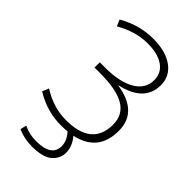

<svg xmlns="http://www.w3.org/2000/svg" viewBox="-285 -829 1137 1137"><g transform="rotate(45 284.0 -260.0)"><path d="M334 -399V-397Q525 -367 525 -210Q525 -35 355 1Q396 49 396 103Q396 151 357 185.5Q318 220 226 220Q161 220 106 195L115 156Q163 180 222 180Q350 180 350 94Q350 48 312 7Q288 10 260 10Q141 10 38 -54L55 -95Q153 -33 258 -33Q475 -33 475 -212Q475 -294 409 -333.5Q343 -373 202 -373H158V-417H202Q325 -417 393 -457.5Q461 -498 461 -570Q461 -630 413 -663.5Q365 -697 278 -697Q181 -697 79 -639L62 -679Q167 -740 283 -740Q388 -740 449 -696Q510 -652 510 -577Q510 -439 334 -399Z"/></g></svg>

Font: M PLUS 1p Light
Style: Regular
Weight: 300
Version: Version 1.061